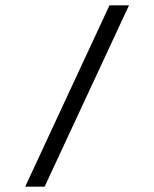

<svg xmlns="http://www.w3.org/2000/svg" viewBox="-20 -678 570 710"><path d="M145 12.2H73.2L384.8 -658.2H457Z"/></svg>

Font: AzarMehrMonospaced
Style: SansBold
Weight: 1
Designer: Amin Abedi
Version: Version 1.00